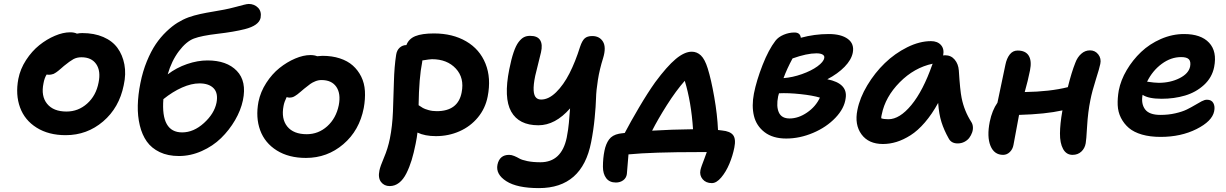

<svg xmlns="http://www.w3.org/2000/svg" viewBox="-20 -734 6231 976"><path d="M314 -46.9Q227.1 -46.9 166.3 -85Q105.5 -123 81.8 -188Q58.1 -252.9 73.2 -333Q83 -383.3 112.5 -428.7Q142.1 -474.1 179.9 -504.4Q217.8 -534.7 259.3 -552.2Q300.8 -569.8 336.9 -569.8Q357.4 -569.8 371.1 -563Q384.3 -565.9 397.9 -565.9Q459 -565.9 505.1 -545.9Q551.3 -525.9 577.1 -490.5Q603 -455.1 612.3 -406.5Q621.6 -357.9 608.9 -300.8Q585.9 -186.5 504.2 -116.7Q422.4 -46.9 314 -46.9ZM201.2 -311Q187.5 -245.6 219.5 -206.3Q251.5 -167 317.9 -167Q377.9 -167 423.1 -207.5Q468.3 -248 481 -314Q493.2 -373 469.2 -408Q445.3 -442.9 394 -442.9Q370.6 -442.9 352.8 -433.1Q335 -423.3 305.2 -398.9Q300.3 -394.5 289.8 -385.5Q279.3 -376.5 275.9 -373.8Q272.5 -371.1 264.9 -365.7Q257.3 -360.4 252.9 -358.6Q248.5 -356.9 241.9 -355.5Q235.4 -354 228 -354Q219.7 -354 216.8 -355Q205.6 -336.4 201.2 -311Z M889.6 59.1Q833.5 59.1 792 39.3Q750.5 19.5 726.3 -14.6Q702.1 -48.8 690.7 -96.4Q679.2 -144 680.4 -197.8Q681.6 -251.5 693.8 -312Q705.6 -371.6 726.6 -422.6Q747.6 -473.6 771.7 -509.3Q795.9 -544.9 825.4 -573.2Q855 -601.6 882.3 -618.4Q909.7 -635.3 938.5 -646Q966.3 -655.8 997.3 -662.6Q1028.3 -669.4 1065.9 -675.5Q1103.5 -681.6 1119.6 -685.1Q1145 -689.9 1173.3 -697.5Q1201.7 -705.1 1219 -709.5Q1236.3 -713.9 1244.6 -713.9Q1272 -713.9 1291.3 -695.1Q1310.5 -676.3 1304.7 -643.1Q1295.9 -604 1224.6 -585.9Q1168.9 -571.8 1086.7 -562.3Q1004.4 -552.7 965.8 -538.1Q926.8 -523.4 889.4 -473.9Q852.1 -424.3 832.5 -356Q877.4 -390.1 930.9 -408.4Q984.4 -426.8 1034.7 -426.8Q1132.8 -426.8 1183.8 -373.8Q1234.9 -320.8 1214.8 -224.1Q1204.1 -173.3 1174.8 -123Q1145.5 -72.8 1103.8 -32Q1062 8.8 1005.4 33.9Q948.7 59.1 889.6 59.1ZM993.7 -310.1Q953.1 -310.1 905.5 -289.1Q857.9 -268.1 810.5 -230Q797.4 -61 905.8 -61Q964.4 -61 1016.8 -108.6Q1069.3 -156.2 1080.6 -211.9Q1089.8 -260.7 1065.9 -285.4Q1042 -310.1 993.7 -310.1Z M1535.2 68.8Q1447.8 68.8 1387 30.8Q1326.2 -7.3 1302.5 -72Q1278.8 -136.7 1293.9 -216.8Q1304.2 -267.1 1333.5 -312.5Q1362.8 -357.9 1400.6 -388.2Q1438.5 -418.5 1480.2 -436.3Q1522 -454.1 1558.1 -454.1Q1577.6 -454.1 1592.3 -448.2Q1609.9 -450.2 1619.1 -450.2Q1668 -450.2 1707.5 -437.3Q1747.1 -424.3 1773.4 -400.9Q1799.8 -377.4 1816.2 -344.5Q1832.5 -311.5 1835 -271.2Q1837.4 -231 1829.1 -185.1Q1807.1 -70.8 1725.3 -1Q1643.6 68.8 1535.2 68.8ZM1421.4 -195.8Q1408.7 -129.9 1440.4 -90.8Q1472.2 -51.8 1539.1 -51.8Q1598.6 -51.8 1643.6 -92.3Q1688.5 -132.8 1702.1 -199.2Q1713.4 -257.8 1689.7 -292.5Q1666 -327.1 1614.3 -327.1Q1598.1 -327.1 1582.8 -320.8Q1567.4 -314.5 1557.6 -307.4Q1547.9 -300.3 1526.4 -283.2Q1520.5 -278.3 1508.3 -267.8Q1496.1 -257.3 1491.7 -254.2Q1487.3 -251 1479.2 -245.8Q1471.2 -240.7 1464.4 -239.3Q1457.5 -237.8 1449.2 -237.8Q1446.8 -237.8 1437 -240.2Q1424.8 -215.3 1421.4 -195.8Z M1960.9 211.9Q1933.1 211.9 1917 191.2Q1900.9 170.4 1908.7 132.8Q1912.6 112.3 1932.1 66.7Q1951.7 21 1961.9 -29.8Q1974.6 -92.8 1977.5 -167.2Q1980.5 -241.7 1982.4 -318.6Q1984.4 -395.5 1993.7 -455.1Q1997.1 -478.5 2011.7 -491.7Q2026.4 -504.9 2045.9 -504.9Q2057.6 -536.6 2091.3 -550.3Q2125 -564 2186 -564Q2280.8 -564 2349.6 -523.9Q2418.5 -483.9 2448 -410.4Q2477.5 -336.9 2459 -243.2Q2447.3 -183.1 2409.4 -137.2Q2371.6 -91.3 2315.9 -66.7Q2260.3 -42 2195.8 -42Q2140.1 -42 2102.1 -60.1Q2099.6 -36.1 2092.8 -2.9Q2083.5 43.9 2072.5 79.8Q2061.5 115.7 2045.9 147Q2030.3 178.2 2008.8 195.1Q1987.3 211.9 1960.9 211.9ZM2126 -418Q2109.9 -337.9 2107.9 -199.2Q2121.6 -189.9 2129.9 -185.1Q2138.2 -180.2 2157.7 -174.6Q2177.2 -168.9 2199.7 -168.9Q2308.6 -168.9 2326.7 -264.2Q2341.3 -337.9 2297.1 -385.5Q2252.9 -433.1 2175.8 -433.1Q2166 -433.1 2127 -426.8Q2127 -420.9 2126 -418Z M2719.7 222.2Q2608.4 222.2 2553.7 187Q2499 151.9 2508.8 103Q2519.5 53.2 2567.9 53.2Q2580.6 53.2 2594.5 59.1Q2608.4 64.9 2620.6 72Q2632.8 79.1 2660.9 85Q2689 90.8 2727.1 90.8Q2834.5 90.8 2860.8 -34.2Q2864.7 -53.7 2867.7 -74.5Q2870.6 -95.2 2871.8 -109.1Q2873 -123 2874.8 -146.5Q2876.5 -169.9 2877.9 -183.1Q2802.7 -97.2 2716.8 -97.2Q2617.7 -97.2 2578.6 -166.7Q2539.6 -236.3 2568.8 -381.8Q2579.1 -433.6 2590.8 -468Q2602.5 -502.4 2616.2 -520.3Q2629.9 -538.1 2643.3 -544.9Q2656.7 -551.8 2674.8 -551.8Q2712.4 -551.8 2725.8 -529.8Q2739.3 -507.8 2730 -467.8Q2702.6 -356.9 2700.7 -348.6Q2681.6 -256.8 2707 -235.8Q2716.3 -228 2731 -228Q2769 -228 2806.9 -265.1Q2844.7 -302.2 2874.8 -361.1Q2904.8 -419.9 2928.7 -496.1Q2939 -526.9 2952.1 -538.8Q2965.3 -550.8 2990.7 -550.8Q3027.8 -550.8 3045.2 -522.2Q3062.5 -493.7 3045.9 -439Q3027.8 -381.8 3019.3 -327.6Q3010.7 -273.4 3009.8 -234.4Q3008.8 -195.3 3002.9 -134.3Q2997.1 -73.2 2984.9 -11.2Q2939.5 222.2 2719.7 222.2Z M3598.6 196.8Q3568.4 196.8 3551.8 177Q3535.2 157.2 3540.5 130.9Q3542.5 121.6 3547.6 107.2Q3552.7 92.8 3560.5 72.8Q3568.4 52.7 3572.8 39.1H3532.7Q3293.9 39.1 3174.8 50.8Q3167.5 146 3166.5 150.9Q3163.6 170.9 3147.9 182.4Q3132.3 193.8 3110.8 193.8Q3078.1 193.8 3061.5 171.6Q3044.9 149.4 3044.9 113.8Q3044.9 70.3 3052.7 32.2Q3059.6 -2.4 3075.9 -24.9Q3092.3 -47.4 3126.5 -54.2Q3129.9 -54.7 3139.6 -56.2Q3149.4 -57.6 3155.8 -58.1Q3184.6 -113.3 3228.3 -187.5Q3272 -261.7 3310.5 -315.9Q3370.6 -397 3415 -434.1Q3459.5 -471.2 3496.6 -471.2Q3522.9 -471.2 3543 -452.1Q3563 -433.1 3577.6 -386.2Q3595.2 -330.1 3610.8 -240.5Q3626.5 -150.9 3629.9 -73.2Q3632.8 -72.8 3639.9 -72Q3647 -71.3 3649.9 -70.8Q3691.4 -66.9 3706.5 -47.4Q3721.7 -27.8 3712.9 16.1Q3704.6 58.1 3687.5 98.9Q3670.4 139.6 3646.2 168.2Q3622.1 196.8 3598.6 196.8ZM3369.6 -199.2Q3323.7 -126.5 3294.9 -69.8Q3391.1 -75.7 3502.9 -77.1Q3493.7 -215.8 3460.9 -323.2Q3417.5 -274.4 3369.6 -199.2Z M3976.6 -29.8Q3908.7 -29.8 3866.7 -62Q3824.7 -94.2 3812.5 -145Q3800.3 -195.8 3812.5 -258.8Q3825.7 -325.2 3856.4 -403.6Q3887.2 -481.9 3921.9 -526.9Q3936.5 -545.9 3963.6 -557.4Q3990.7 -568.8 4018.6 -568.8Q4047.9 -568.8 4050.8 -542Q4120.6 -561 4192.9 -561Q4255.9 -561 4289.8 -536.1Q4323.7 -511.2 4314.9 -465.8Q4307.6 -429.7 4273.4 -394.5Q4239.3 -359.4 4185.5 -331.1Q4290.5 -310.1 4278.8 -234.9Q4272.5 -183.1 4226.8 -135.3Q4181.2 -87.4 4113.3 -58.6Q4045.4 -29.8 3976.6 -29.8ZM4129.9 -462.9Q4081.5 -462.9 4008.8 -437Q3980 -383.8 3962.9 -336.9Q4008.8 -340.3 4056.4 -357.2Q4104 -374 4135.3 -396.7Q4166.5 -419.4 4169.9 -439Q4172.4 -450.2 4161.9 -456.5Q4151.4 -462.9 4129.9 -462.9ZM3935.5 -244.1Q3925.3 -192.9 3939.2 -162.4Q3953.1 -131.8 3993.7 -131.8Q4038.6 -131.8 4082.5 -161.9Q4126.5 -191.9 4147.9 -237.8Q4110.8 -249 4048.8 -255.6Q3986.8 -262.2 3939.9 -259.8Q3938 -250.5 3935.5 -244.1Z M4468.3 -2Q4395 -2 4359.1 -51.3Q4323.2 -100.6 4338.4 -174.8Q4350.6 -236.8 4388.7 -300.3Q4426.8 -363.8 4477.8 -413.1Q4528.8 -462.4 4591.6 -493.7Q4654.3 -524.9 4712.4 -524.9Q4745.6 -524.9 4763.2 -505.1Q4780.8 -485.4 4774.4 -452.1Q4777.3 -453.1 4784.2 -453.1Q4814.5 -453.1 4833 -430.9Q4851.6 -408.7 4854 -376Q4860.4 -273.9 4868.2 -236.3Q4881.3 -170.4 4917.5 -113.8Q4924.3 -103.5 4925.5 -89.4Q4926.8 -75.2 4921.6 -60.5Q4916.5 -45.9 4907.2 -33.4Q4897.9 -21 4882.3 -12.9Q4866.7 -4.9 4848.1 -4.9Q4815.4 -4.9 4802.2 -30.8Q4778.8 -72.3 4765.9 -113Q4752.9 -153.8 4749 -210.9Q4717.8 -153.8 4681.6 -111.8Q4645.5 -69.8 4608.9 -46.6Q4572.3 -23.4 4537.6 -12.7Q4502.9 -2 4468.3 -2ZM4462.4 -152.8Q4459.5 -142.6 4459.5 -132.8Q4471.7 -127.9 4496.1 -127.9Q4553.2 -127.9 4612.8 -200.2Q4672.4 -272.5 4719.2 -405.8Q4719.7 -406.2 4720.2 -408Q4720.7 -409.7 4721.2 -410.2Q4627 -390.1 4553.5 -315.7Q4480 -241.2 4462.4 -152.8Z M5079.1 53.2Q5033.7 53.2 5014.9 7.1Q4996.1 -39.1 5011.2 -115.2Q5023.4 -173.8 5050.3 -211.9Q5086.9 -384.8 5090.8 -404.8Q5097.2 -437 5112.8 -457Q5128.4 -477.1 5152.8 -477.1Q5193.4 -477.1 5209.5 -450.7Q5225.6 -424.3 5215.8 -376Q5205.6 -324.7 5189 -266.1Q5317.4 -268.1 5408.2 -291Q5427.2 -367.7 5446.3 -415Q5456.5 -442.9 5476.1 -460.4Q5495.6 -478 5521 -478Q5546.9 -478 5563 -457.3Q5579.1 -436.5 5573.2 -409.2Q5569.3 -388.7 5550.3 -328.9Q5531.2 -269 5522.9 -226.1Q5510.3 -164.6 5506.1 -92Q5502 -19.5 5499 -5.9Q5494.6 20 5476.8 36.6Q5459 53.2 5432.1 53.2Q5400.4 53.2 5384 23.2Q5367.7 -6.8 5368.2 -55.9Q5368.7 -105 5379.9 -168Q5379.9 -168.5 5380.4 -170.2Q5380.9 -171.9 5380.9 -172.9Q5294.9 -153.8 5160.2 -149.9Q5157.2 -134.8 5131.8 2.9Q5127.9 24.4 5113.3 38.8Q5098.6 53.2 5079.1 53.2Z M5879.9 -38.1Q5826.2 -38.1 5784.9 -50Q5743.7 -62 5718.5 -83.5Q5693.4 -105 5678.2 -134.8Q5663.1 -164.6 5661.6 -199.7Q5660.2 -234.9 5667 -273.9Q5677.2 -326.7 5707.5 -377.9Q5737.8 -429.2 5780.8 -470Q5823.7 -510.7 5881.3 -535.9Q5939 -561 5999 -561Q6085 -561 6126.2 -516.8Q6167.5 -472.7 6151.9 -393.1Q6141.1 -339.4 6100.1 -302Q6059.1 -264.6 6003.9 -248.3Q5948.7 -231.9 5884.8 -231.9Q5817.9 -231.9 5788.1 -252Q5779.8 -206.5 5800.8 -178.2Q5821.8 -149.9 5878.9 -149.9Q5919.4 -149.9 5954.6 -158Q5989.7 -166 6012.7 -177.2Q6035.6 -188.5 6054.2 -199.7Q6072.8 -210.9 6088.1 -219Q6103.5 -227.1 6115.2 -227.1Q6138.7 -227.1 6147.9 -210Q6157.2 -192.9 6151.9 -168Q6141.6 -117.7 6062.3 -77.9Q5982.9 -38.1 5879.9 -38.1ZM5983.9 -443.8Q5932.1 -443.8 5885.3 -409.2Q5838.4 -374.5 5811 -318.8Q5850.6 -313 5870.1 -313Q5929.2 -313 5975.8 -336.4Q6022.5 -359.9 6029.8 -396Q6034.2 -420.9 6023.7 -432.4Q6013.2 -443.8 5983.9 -443.8Z"/></svg>

Font: Shantell Sans Bouncy
Style: Italic
Weight: 600
Italic angle: -11.31°
Designer: Stephen Nixon, Anya Danilova, Shantell Martin
Foundry: Arrow Type
Version: Version 1.006;[9816181b4]